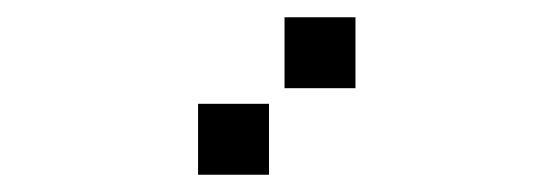

<svg xmlns="http://www.w3.org/2000/svg" viewBox="-20 -11 640 222"><path d="M310 9Q309 9 309 9Q309 9 309 10V90Q309 91 309 91Q309 91 310 91H390Q391 91 391 91Q391 91 391 90V10Q391 9 391 9Q391 9 390 9ZM210 109Q209 109 209 109Q209 109 209 110V190Q209 191 209 191Q209 191 210 191H290Q291 191 291 191Q291 191 291 190V110Q291 109 291 109Q291 109 290 109Z"/></svg>

Font: Doto Black ExtraBold
Style: Regular
Weight: 800
Monospace: yes
Version: Version 1.000